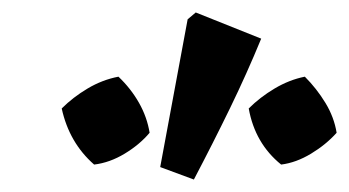

<svg xmlns="http://www.w3.org/2000/svg" viewBox="-20 -821 560 308"><path d="M291 -533 237 -553 281 -790 294 -801 399 -759Q376 -703 349 -647.5Q322 -592 291 -533ZM170 -698Q190 -679 203 -656Q216 -633 220 -608Q204 -589 180 -574.5Q156 -560 131 -557Q91 -592 79 -647Q97 -665 120.5 -679Q144 -693 170 -698ZM469 -698Q488 -679 502 -656Q516 -633 520 -608Q503 -589 479 -574.5Q455 -560 431 -557Q389 -591 379 -647Q397 -665 420.5 -679Q444 -693 469 -698Z"/></svg>

Font: Piazzolla SC
Style: Bold Italic
Weight: 700
Italic angle: -11.3°
Designer: Juan Pablo del Peral
Foundry: Huerta Tipografica
Version: Version 1.330